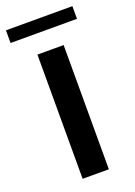

<svg xmlns="http://www.w3.org/2000/svg" viewBox="-161 -757 572 812"><g transform="rotate(-20 124.5 -350.5)"><path d="M183 0H65V-559H183ZM274 -644H-25V-701H274Z"/></g></svg>

Font: Open Sauce Sans SemiBold
Style: Regular
Weight: 600
Designer: Alfredo Marco Pradil
Foundry: Creative Sauce Fz LLC
Version: Version 1.477